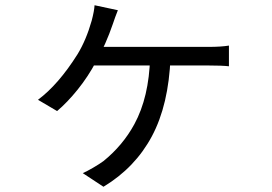

<svg xmlns="http://www.w3.org/2000/svg" viewBox="-20 -632 1040 733"><path d="M420 -567 411 -541Q384 -462 347 -397Q316 -339 276.5 -290Q237 -241 198 -208L125 -251Q203 -309 276 -425Q309 -479 330 -553Q340 -591 341 -612L430 -593ZM378 -453H461H559H656H735H776Q824 -453 854 -458V-379Q827 -382 776 -382H735H656H558H458H374H323L330 -453ZM375 81 296 29Q312 22 336 8Q360 -6 375 -17Q449 -77 493 -158Q549 -261 553 -413H631Q624 -232 560 -112Q496 8 375 81Z"/></svg>

Font: Merged Yaku Han JP
Style: Regular
Weight: 400
Designer: Ryoko NISHIZUKA 西塚涼子 (kana, bopomofo & ideographs); Paul D. Hunt (Latin, Greek & Cyrillic); Sandoll Communications 산돌커뮤니
Foundry: Adobe
Version: Version 2.004